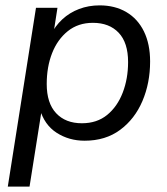

<svg xmlns="http://www.w3.org/2000/svg" viewBox="-20 -515 623 715"><path d="M9 180 114 -486H194L178 -383H168Q185 -418 212 -443Q239 -468 274.5 -481.5Q310 -495 351 -495Q408 -495 450.5 -470Q493 -445 516 -398Q539 -351 539 -286Q539 -206 510.5 -139Q482 -72 427.5 -31.5Q373 9 295 9Q237 9 191 -20.5Q145 -50 128 -110H136L90 180ZM285 -56Q341 -56 379 -87Q417 -118 437 -170Q457 -222 457 -284Q457 -356 422 -393Q387 -430 326 -430Q271 -430 232.5 -399Q194 -368 174 -317Q154 -266 154 -202Q154 -131 189 -93.5Q224 -56 285 -56Z"/></svg>

Font: Nunito Sans 12pt
Style: Italic
Weight: 400
Italic angle: -9°
Designer: Vernon Adams
Foundry: Vernon Adams
Version: Version 3.101;gftools[0.9.27]